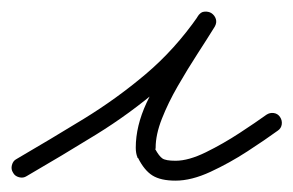

<svg xmlns="http://www.w3.org/2000/svg" viewBox="-38 -293 516 338"><path d="M-15 11Q-19 5 -17 -2.5Q-15 -10 -9 -13Q51 -48 109 -83.5Q167 -119 218.5 -162.5Q270 -206 311 -265Q315 -272 322 -272.5Q329 -273 334 -270Q340 -266 342 -259.5Q344 -253 340 -246Q327 -225 309.5 -198Q292 -171 275 -141.5Q258 -112 247 -84Q236 -56 236 -33Q236 -31 236 -30Q236 -30 236 -30.5Q236 -31 236 -31Q236 -31 235.5 -31Q235 -31 235 -31Q242 -18 248 -14Q254 -10 271 -10Q294 -10 324.5 -25Q355 -40 384 -59Q413 -78 431 -91Q437 -95 444 -94Q451 -93 455 -87Q459 -81 458 -74Q457 -67 451 -63Q429 -47 397.5 -26.5Q366 -6 332.5 9.5Q299 25 271 25Q245 25 230.5 16Q216 7 205 -15Q205 -15 204.5 -15Q204 -15 204 -15Q204 -15 204 -15.5Q204 -16 204 -16Q201 -23 201 -33Q201 -71 220 -112Q239 -153 265 -192.5Q291 -232 310 -264Q314 -271 321 -271.5Q328 -272 334 -269Q339 -265 341.5 -258.5Q344 -252 339 -245Q297 -184 244 -138.5Q191 -93 131 -56Q71 -19 9 17Q3 21 -4.5 19Q-12 17 -15 11Z"/></svg>

Font: FRB American Cursive Guidelines Arrows
Style: Italic
Weight: 400
Italic angle: -25°
Version: Version 2.0;Modular Font Editor K font №1